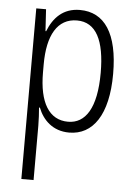

<svg xmlns="http://www.w3.org/2000/svg" viewBox="-55 -583 598 861"><g transform="rotate(5 244.5 -153.0)"><path d="M270 -542C194 -542 151 -495 127 -434H124L118 -532H74V236H129V-8C129 -36 127 -66 125 -90H129C150 -36 195 10 269 10C376 10 443 -85 443 -269C443 -451 381 -542 270 -542ZM261 -494C347 -494 387 -415 387 -269C387 -110 338 -38 260 -38C175 -38 129 -112 129 -249V-285C129 -416 173 -494 261 -494Z"/></g></svg>

Font: Noto Sans Hebrew Condensed Light
Style: Regular
Weight: 300
Width: 3
Designer: Monotype Design Team
Foundry: Monotype Imaging Inc.
Version: Version 2.004